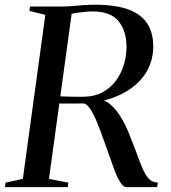

<svg xmlns="http://www.w3.org/2000/svg" viewBox="-36 -770 702 790"><path d="M-15.5 0 -13 -18.5 58 -34 150.5 -709 85 -725 87.5 -743H213.5Q237.5 -743 260.2 -745Q283 -747 306.2 -748.8Q329.5 -750.5 354 -750.5Q440 -750.5 492.8 -730.8Q545.5 -711 570 -673Q594.5 -635 594.5 -579Q594.5 -522 566.8 -474.5Q539 -427 484.2 -394Q429.5 -361 348.5 -347.5L359.5 -362.5Q390.5 -363 415.5 -342.5Q440.5 -322 460 -290Q479.5 -258 493.2 -224.5Q507 -191 516.5 -165.5Q530.5 -127.5 541 -100Q551.5 -72.5 561.5 -54.8Q571.5 -37 583.8 -28.2Q596 -19.5 613.5 -18.5L610.5 0H484Q475 0 465.5 -11.2Q456 -22.5 446.2 -43.2Q436.5 -64 427.5 -91Q410 -140 394.2 -184.5Q378.5 -229 364.2 -264.2Q350 -299.5 336 -320.8Q322 -342 308 -344.5Q301.5 -344.5 287.8 -344.2Q274 -344 257.2 -344Q240.5 -344 225 -344Q209.5 -344 199.5 -344.5L205 -374Q213.5 -373.5 228 -373Q242.5 -372.5 259.2 -372.2Q276 -372 290.5 -371.8Q305 -371.5 312 -372Q355 -373 387.5 -391.2Q420 -409.5 441.5 -438.8Q463 -468 473.8 -504Q484.5 -540 484.5 -576Q484.5 -644 451.2 -683.5Q418 -723 345.5 -723Q332 -723 312.8 -721.2Q293.5 -719.5 274.8 -716.5Q256 -713.5 243 -710.5L260.5 -725.5L165.5 -34L245.5 -18.5L242.5 0Z"/></svg>

Font: Merriweather 144pt
Style: Italic
Weight: 400
Italic angle: -7.8°
Version: Version 2.101